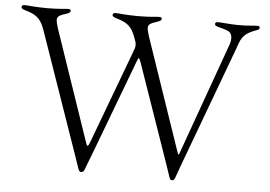

<svg xmlns="http://www.w3.org/2000/svg" viewBox="-52 -803 1252 891"><g transform="rotate(5 574.0 -358.0)"><path d="M379.6 -18.5 393.1 -53.6 403.4 -80.3 567.1 -514.9 572.4 -528.4C576 -535.9 577.8 -535.9 581 -528.8L586.3 -516.3L747.5 -52.9L766.3 2.8C769.9 13.1 772.4 17 779.8 17C786.6 17 790.1 13.1 794 2.8L811.8 -46.9L1026.3 -625C1041.5 -673.7 1055.8 -691.8 1110.1 -710.9C1118.6 -713.8 1123.2 -717 1123.6 -723C1123.2 -729 1119 -731.9 1112.9 -731.5C1092.3 -731.9 1070.3 -726.6 1020.6 -727.3C975.5 -728 947.8 -732.6 929 -732.2C919.7 -732.6 915.1 -728.7 915.5 -723.7C915.1 -717.7 917.6 -714.1 934.7 -709.5C962.7 -702.4 984.7 -697.1 991.5 -683.9C997.9 -672.2 997.9 -658 992.2 -637.1L804 -112.2L803.3 -110.1C800.4 -101.9 798.7 -101.6 795.5 -110.8L791.9 -120.7L615.8 -635.7C600.5 -686.4 597.3 -694.2 646.3 -709.5C663.7 -715.6 666.9 -719.1 666.9 -725.1C666.9 -730.5 663 -733.3 655.5 -733C639.9 -733.3 619 -728.3 556.8 -728C492.5 -728.3 467.3 -733.3 451.7 -733C442.8 -733.3 438.2 -729.8 438.2 -723.7C438.2 -717.3 441.8 -713.8 458.1 -708.8C508.2 -695 530.2 -677.6 548.3 -625.7L555 -606.9C557.9 -595.9 557.2 -585.2 553.6 -574.9L387.8 -130.7L381.4 -115.1C377.8 -106.2 373.6 -105.5 369.7 -115.1L191.8 -635.7C176.5 -686.4 173.3 -694.2 222.3 -709.5C239.7 -715.6 242.9 -719.1 242.9 -725.1C242.9 -730.5 239 -733.3 231.5 -733C215.9 -733.3 195 -728.3 132.8 -728C68.5 -728.3 43.3 -733.3 27.7 -733C18.8 -733.3 14.2 -729.8 14.2 -723.7C14.2 -717.3 17.8 -713.8 34.1 -708.8C84.2 -695 106.2 -677.6 124.3 -625.7L322.1 -57.5L342.3 1.4C345.9 11.7 349.1 15.6 355.8 15.6C363.6 15.6 368.6 11 372.2 1.4Z"/></g></svg>

Font: Margiela Serif Light
Style: Regular
Weight: 300
Designer: Andreas Faust, Stefan Endress
Version: Version 1.002;FEAKit 1.0